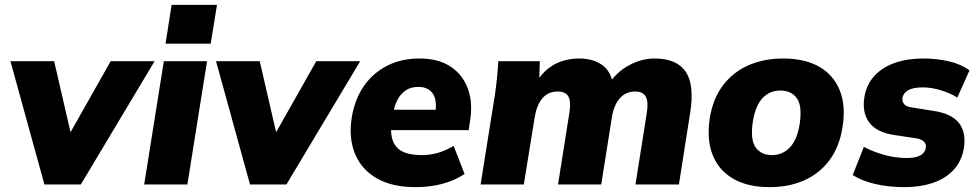

<svg xmlns="http://www.w3.org/2000/svg" viewBox="-20 -760 4032 791"><path d="M163 0 23 -508H203L281 -170H245L436 -508H617L313 0Z M574 0 655 -508H833L752 0ZM662 -580 687 -740H874L848 -580Z M1010 0 870 -508H1050L1128 -170H1092L1283 -508H1464L1160 0Z M1692 11Q1595 11 1532 -25.5Q1469 -62 1442.5 -126.5Q1416 -191 1429 -275Q1441 -350 1478.5 -404.5Q1516 -459 1574.5 -489Q1633 -519 1708 -519Q1786 -519 1836.5 -485.5Q1887 -452 1908 -393.5Q1929 -335 1916 -259L1911 -224H1570L1583 -308H1793L1773 -290Q1782 -347 1763 -374.5Q1744 -402 1703 -402Q1673 -402 1652 -388Q1631 -374 1618 -349.5Q1605 -325 1600 -294L1593 -250Q1585 -188 1613.5 -154.5Q1642 -121 1718 -121Q1752 -121 1783.5 -130Q1815 -139 1849 -159L1894 -43Q1851 -15 1800 -2Q1749 11 1692 11Z M1960 0 2019 -370Q2024 -404 2027.5 -439Q2031 -474 2033 -508H2204L2201 -420H2189Q2219 -470 2264 -494.5Q2309 -519 2367 -519Q2423 -519 2460.5 -492.5Q2498 -466 2506 -409H2485Q2517 -461 2569.5 -490Q2622 -519 2677 -519Q2768 -519 2805 -464.5Q2842 -410 2823 -293L2777 0H2598L2645 -297Q2652 -342 2640 -362.5Q2628 -383 2597 -383Q2558 -383 2533.5 -355Q2509 -327 2501 -278L2457 0H2279L2326 -297Q2333 -342 2321.5 -362.5Q2310 -383 2278 -383Q2238 -383 2214.5 -355Q2191 -327 2183 -278L2138 0Z M3151 11Q3061 11 3001 -23.5Q2941 -58 2916 -121.5Q2891 -185 2904 -272Q2917 -354 2959 -409Q3001 -464 3064.5 -491.5Q3128 -519 3206 -519Q3297 -519 3356 -484.5Q3415 -450 3440 -387Q3465 -324 3451 -236Q3438 -154 3396.5 -99Q3355 -44 3292 -16.5Q3229 11 3151 11ZM3161 -121Q3203 -121 3233 -151.5Q3263 -182 3274 -246Q3286 -323 3263 -355Q3240 -387 3195 -387Q3152 -387 3122.5 -357Q3093 -327 3082 -262Q3070 -186 3092.5 -153.5Q3115 -121 3161 -121Z M3707 11Q3639 11 3583.5 -2.5Q3528 -16 3493 -39L3539 -155Q3576 -135 3622.5 -122Q3669 -109 3715 -109Q3753 -109 3772 -120Q3791 -131 3794 -150Q3797 -166 3787 -176Q3777 -186 3756 -190L3663 -204Q3591 -215 3561 -255.5Q3531 -296 3541 -359Q3549 -411 3582 -447Q3615 -483 3667 -501Q3719 -519 3782 -519Q3839 -519 3889 -507.5Q3939 -496 3974 -470L3924 -358Q3896 -376 3856.5 -388Q3817 -400 3782 -400Q3741 -400 3721 -388Q3701 -376 3698 -357Q3696 -343 3704 -332Q3712 -321 3733 -318L3827 -303Q3900 -292 3930.5 -253.5Q3961 -215 3951 -150Q3942 -96 3908.5 -60Q3875 -24 3823 -6.5Q3771 11 3707 11Z"/></svg>

Font: Mulish ExtraLight Black
Style: Italic
Weight: 900
Italic angle: -9°
Version: Version 3.603